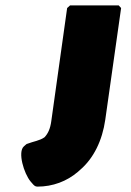

<svg xmlns="http://www.w3.org/2000/svg" viewBox="-20 -540 488 715"><path d="M230 -510 171 -89C167 -59 158 -42 146 -29C128 -16 106 -14 80 -4C80 -4 82 -6 77 -2L69 5C45 26 69 106 94 136L101 144C106 150 111 155 119 155C177 155 229 135 270 100L279 92C329 49 361 -17 372 -94L431 -510L422 -520H241Z"/></svg>

Font: Hussar Woodtype
Style: UltraObl
Weight: 900
Foundry: Cannot Into Space Fonts
Version: Version 1.07